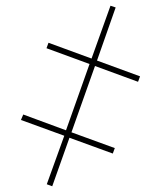

<svg xmlns="http://www.w3.org/2000/svg" viewBox="-20 -648 562 669"><path d="M162 1 222 -168 373 -113 380 -132 229 -187 311 -418 461 -363 468 -382 318 -437 383 -622 365 -628 299 -444 149 -499 142 -480 292 -425 210 -194 61 -249 53 -230 204 -175 143 -6Z"/></svg>

Font: Noto Serif Display Condensed Medium
Style: Regular
Weight: 500
Width: 3
Designer: Monotype Design Team
Foundry: Monotype Imaging Inc.
Version: Version 2.009